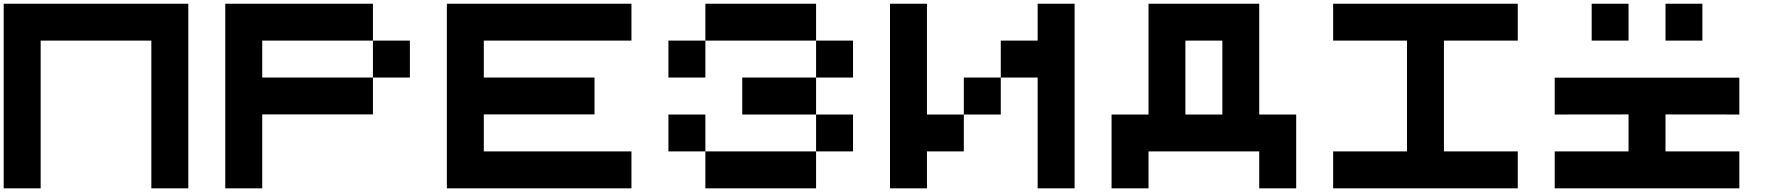

<svg xmlns="http://www.w3.org/2000/svg" viewBox="-20 -820 9642 1040"><path d="M200.2 200.2H0V-799.8H1000V200.2H799.8V-600.1H200.2Z M1400.4 -600.1V-399.9H2000V-200.2H1400.4V200.2H1200.2V-799.8H2000V-600.1ZM2000 -600.1H2200.2V-399.9H2000Z M3400.4 -600.1H2600.6V-399.9H3200.2V-200.2H2600.6V0H3400.4V200.2H2400.4V-799.8H3400.4Z M3800.8 0H3600.6V-199.7H3800.8ZM4400.4 -399.9V-199.7H4000.5V-399.9ZM3800.8 -600.1V-799.8H4400.4V-600.1ZM4400.4 0V200.2H3800.8V0ZM4600.6 0H4400.4V-199.7H4600.6ZM4600.6 -399.9H4400.4V-600.1H4600.6ZM3800.8 -399.9H3600.6V-600.1H3800.8Z M5001 0V200.2H4800.8V-799.8H5001V-199.7H5200.7V0ZM5400.9 -199.7H5200.7V-399.9H5400.9ZM5800.8 200.2H5600.6V-399.9H5400.9V-600.1H5600.6V-799.8H5800.8Z M6201.2 0V200.2H6001V-199.7H6201.2V-799.8H6800.8V-199.7H7001V200.2H6800.8V0ZM6601.1 -199.7V-600.1H6400.9V-199.7Z M7801.3 -600.1V0H8201.2V200.2H7201.2V0H7601.1V-600.1H7201.2V-799.8H8201.2V-600.1Z M8401.4 -199.7V-399.4H9401.4V-199.7L9001.5 -200.2V0H9401.4V200.2H8401.4V0H8801.3V-200.2ZM9201.2 -799.8V-600.1H9001.5V-799.8ZM8601.6 -799.8H8801.3V-600.1H8601.6Z"/></svg>

Font: QuinqueFive
Style: Regular
Weight: 400
Monospace: yes
Designer: GGBotNet
Foundry: GGBotNet
Version: 1.1